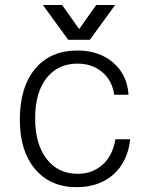

<svg xmlns="http://www.w3.org/2000/svg" viewBox="-20 -734 623 771"><path d="M443.4 -174.8Q432.6 -109.4 392.6 -73.2Q351.6 -36.1 292 -36.1Q213.9 -36.1 168 -94.7Q121.1 -154.3 121.1 -258.8Q121.1 -363.3 168 -421.9Q213.9 -478.5 291 -478.5Q349.6 -478.5 389.6 -445.3Q430.7 -411.1 438.5 -353.5H496.1Q491.2 -433.6 434.6 -482.4Q377.9 -531.2 291 -531.2Q183.6 -531.2 122.1 -459Q59.6 -384.8 59.6 -252.9Q59.6 -127 121.1 -54.7Q182.6 17.6 287.1 17.6Q378.9 17.6 436.5 -34.2Q493.2 -85.9 502.9 -174.8ZM229.5 -713.9H152.3L253.9 -574.2H340.8L442.4 -713.9H366.2L297.9 -617.2Z"/></svg>

Font: Dotum
Style: Regular
Weight: 400
Version: Version 2.21